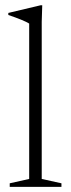

<svg xmlns="http://www.w3.org/2000/svg" viewBox="-20 -730 278 750"><path d="M143 -31 220 -14V0H18V-14L94 -31V-638Q74 -650.5 12.5 -671.5V-679.5L139 -709.5H145L143 -644.5Z"/></svg>

Font: Newsreader Text Light
Style: Regular
Weight: 300
Designer: Hugues Gentile
Foundry: Production Type
Version: Version 1.002